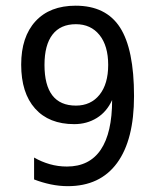

<svg xmlns="http://www.w3.org/2000/svg" viewBox="-20 -636 540 668"><path d="M244.1 -268.6Q295.9 -268.6 326.2 -306.2Q356.4 -343.8 356.4 -410.2Q356.4 -476.6 326.2 -514.2Q295.9 -551.8 244.1 -551.8Q190.4 -551.8 162.6 -515.6Q134.8 -479.5 134.8 -410.2Q134.8 -339.8 162.1 -304.2Q189.5 -268.6 244.1 -268.6ZM98.6 -11.7V-87.9Q124 -73.2 152.8 -64.9Q181.6 -56.6 212.9 -56.6Q291 -56.6 330.6 -115.2Q370.1 -173.8 370.1 -288.1Q351.6 -247.1 316.9 -225.6Q282.2 -204.1 238.3 -204.1Q150.4 -204.1 102.1 -258.3Q53.7 -312.5 53.7 -411.1Q53.7 -507.8 103.5 -562Q153.3 -616.2 243.2 -616.2Q348.6 -616.2 397.5 -540.5Q446.3 -464.8 446.3 -301.8Q446.3 -149.4 387.2 -68.8Q328.1 11.7 215.8 11.7Q186.5 11.7 156.2 5.4Q126 -1 98.6 -11.7Z"/></svg>

Font: BabelStone Irk Bitig
Style: Regular
Weight: 400
Designer: Andrew West
Foundry: BabelStone
Version: Version 1.03 June 7, 2023